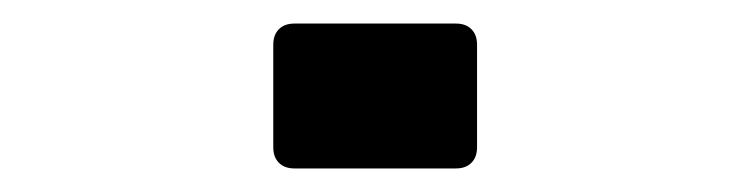

<svg xmlns="http://www.w3.org/2000/svg" viewBox="-20 -143 640 163"><path d="M212 -18V-105Q212 -113.5 216.8 -118.2Q221.5 -123 230 -123H367Q375.5 -123 380.2 -118.2Q385 -113.5 385 -105V-18Q385 -9.5 380.2 -4.8Q375.5 0 367 0H230Q221.5 0 216.8 -4.8Q212 -9.5 212 -18Z"/></svg>

Font: JuliaMono Italic
Style: Regular
Weight: 400
Italic angle: -9°
Monospace: yes
Designer: cormullion
Foundry: corm
Version: Version 0.049; ttfautohint (v1.8.4)